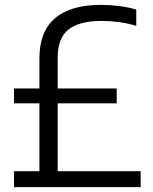

<svg xmlns="http://www.w3.org/2000/svg" viewBox="-20 -769 628 789"><path d="M37.5 0V-65.5H142V-344.5H37.5V-405.5H142V-529.5Q142 -639.5 206.2 -694.2Q270.5 -749 395 -749Q432 -749 470.8 -744Q509.5 -739 540 -729.5V-662.5Q505.5 -673.5 469.5 -678.2Q433.5 -683 398 -683Q306 -683 261.5 -647.8Q217 -612.5 217 -531V-405.5H459.5V-344.5H217V-65.5H558V0Z"/></svg>

Font: Encode Sans Semi Condensed
Style: Regular
Weight: 400
Width: 4
Designer: Multiple Designers
Foundry: Impallari Type
Version: Version 3.000; ttfautohint (v1.8.3) -l 8 -r 50 -G 200 -x 14 